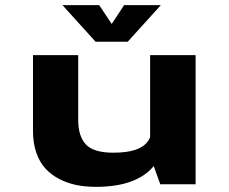

<svg xmlns="http://www.w3.org/2000/svg" viewBox="-20 -715 890 745"><path d="M604 -695 475.5 -553H351L222.5 -695H365L413.5 -622L461.5 -695ZM352.5 10Q312 10 277 3Q242 -4 210.5 -20.2Q179 -36.5 156.5 -60.8Q134 -85 121 -122.2Q108 -159.5 108 -206V-501H283.5V-248.5Q283.5 -186.5 313.2 -154.5Q343 -122.5 420.5 -122.5Q538.5 -122.5 562.5 -182.5V-501H739V0H602L576.5 -70.5Q509.5 10 352.5 10Z"/></svg>

Font: League Mono Wide
Style: Bold
Weight: 700
Width: 8
Designer: Tyler Finck
Foundry: The League of Moveable Type / Tyler Finck
Version: Version 2.210